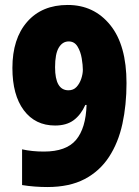

<svg xmlns="http://www.w3.org/2000/svg" viewBox="-20 -744 562 774"><path d="M490 -409Q490 -321 473.5 -245Q457 -169 419.5 -111.5Q382 -54 321 -22Q260 10 171 10Q146 10 119.5 8Q93 6 69 2V-142Q109 -133 157 -133Q247 -133 286.5 -180Q326 -227 329 -321H324Q306 -281 277 -259.5Q248 -238 202 -238Q122 -238 76 -299.5Q30 -361 30 -470Q30 -588 89.5 -656Q149 -724 253 -724Q359 -724 424.5 -643Q490 -562 490 -409ZM257 -577Q232 -577 217 -552Q202 -527 202 -473Q202 -380 256 -380Q276 -380 288.5 -393.5Q301 -407 307.5 -426.5Q314 -446 314 -463Q314 -481 309.5 -508.5Q305 -536 292.5 -556.5Q280 -577 257 -577Z"/></svg>

Font: Noto Sans Lao Looped Condensed Black
Style: Regular
Weight: 900
Width: 3
Designer: Mark Frömberg, Ben Mitchell
Foundry: The Fontpad Ltd
Version: Version 1.002; ttfautohint (v1.8.4.7-5d5b)